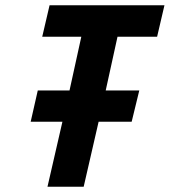

<svg xmlns="http://www.w3.org/2000/svg" viewBox="-20 -712 647 732"><path d="M290 -572 245 -367H124L97 -248H218L161 0H299L356 -248H482L511 -367H383L428 -572H579L607 -692H169L141 -572Z"/></svg>

Font: RazerF5
Style: Bold Italic
Weight: 700
Foundry: Razer Inc.
Version: Version 2